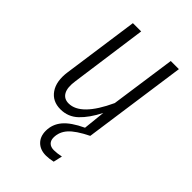

<svg xmlns="http://www.w3.org/2000/svg" viewBox="-220 -610 914 914"><g transform="rotate(45 236.5 -153.5)"><path d="M352.1 0Q286.6 32.2 260.3 61.8Q233.9 91.3 233.9 128.9Q233.9 148.9 245.4 159.9Q256.8 170.9 277.8 170.9Q298.8 170.9 326.2 165L315.9 210Q290 215.8 269 215.8Q231 215.8 208 193.4Q185.1 170.9 185.1 132.8Q185.1 88.9 213.6 54.7Q242.2 20.5 307.1 -9.8L318.8 -121.1Q287.1 -58.6 250.2 -23.7Q213.4 11.2 162.1 11.2Q107.9 11.2 80.1 -29.3Q52.2 -69.8 62 -138.2L116.2 -522.9H171.9L118.2 -134.8Q110.8 -85.4 124.8 -60.8Q138.7 -36.1 169.9 -36.1Q252 -36.1 324.2 -192.9L371.1 -522.9H425.8Z"/></g></svg>

Font: Fira Sans Compressed Light
Style: Italic
Weight: 300
Width: 3
Italic angle: -8°
Designer: Carrois Corporate & Edenspiekermann AG
Foundry: Carrois Corporate GbR & Edenspiekermann AG
Version: Version 4.203;PS 004.203;hotconv 1.0.88;makeotf.lib2.5.64775